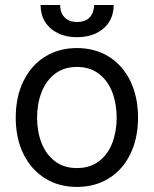

<svg xmlns="http://www.w3.org/2000/svg" viewBox="-20 -727 607 758"><path d="M42.1 -262.4Q42.1 -344.3 72.5 -406.6Q102.9 -468.9 157.6 -503.1Q212.4 -537.3 283.8 -537.3Q355.3 -537.3 410 -503.1Q464.8 -468.9 494.8 -406.6Q524.9 -344.3 524.9 -262.4Q524.9 -181.3 494.8 -119.3Q464.8 -57.3 410 -23.1Q355.3 11 283.8 11Q212.4 11 157.6 -23.1Q102.9 -57.3 72.5 -119.3Q42.1 -181.3 42.1 -262.4ZM440.6 -262.4Q440.6 -317.3 423.3 -362.7Q406.1 -408.1 370.7 -435.4Q335.3 -462.7 283.8 -462.7Q232 -462.7 196.8 -435.4Q161.6 -408.1 144 -362.7Q126.4 -317.3 126.4 -262.4Q126.4 -207.9 144 -162.6Q161.6 -117.4 196.8 -90.5Q232 -63.5 283.8 -63.5Q335.3 -63.5 370.7 -90.5Q406.1 -117.4 423.3 -162.6Q440.6 -207.9 440.6 -262.4ZM283.8 -580.1Q240.7 -580.1 208 -596.3Q175.4 -612.6 157.8 -641.2Q140.2 -669.9 140.2 -707.2H217.5Q217.5 -688.5 224.4 -673.7Q231.4 -658.8 246 -649.5Q260.7 -640.2 283.8 -640.2Q318 -640.2 334.8 -659.2Q351.5 -678.2 351.5 -707.2H428.9Q428.9 -669.9 411.3 -641.2Q393.6 -612.6 360.7 -596.3Q327.7 -580.1 283.8 -580.1Z"/></svg>

Font: Pretendard Variable
Style: Regular
Weight: 400
Designer: Base glyphs from Inter by Rasmus Andersson; Hangul glyphs from Noto Sans CJK(Source Han Sans) by Jang Soo-young and Kang
Foundry: Kil Hyung-jin
Version: Version 1.100;FEAKit 1.0